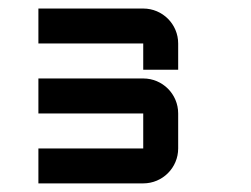

<svg xmlns="http://www.w3.org/2000/svg" viewBox="-20 -720 588 450"><path d="M397.6 -618.1C397.6 -663.3 361 -700 315.7 -700H70V-618.1H315.7V-556.5H397.6ZM70 -290.2H315.7C361 -290.2 397.6 -326.9 397.6 -372.1V-454.1C397.6 -499.4 361 -536.1 315.7 -536.1H70V-454.1H315.7V-372.1H70Z"/></svg>

Font: Abstante
Style: Regular
Weight: 500
Designer: Valerio Brotto (Silverblur_type)
Version: Version 1.000;Glyphs 3.1.2 (3151)